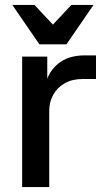

<svg xmlns="http://www.w3.org/2000/svg" viewBox="-20 -760 430 780"><path d="M70 -530H172V-440Q189 -484 227.5 -509.5Q266 -535 325 -535H370V-439H315Q273 -439 242.5 -421.5Q212 -404 196 -374.5Q180 -345 180 -310V0H70ZM30 -740H120L195 -660L270 -740H360L250 -580H140Z"/></svg>

Font: .
Style: 
Weight: 500
Designer: A.Korolkova, Vitaly Kuzmin
Foundry: ParaType Ltd
Version: Version 1.000; Glyphs 3.2, build 3192.0